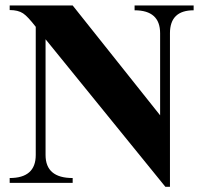

<svg xmlns="http://www.w3.org/2000/svg" viewBox="-20 -682 765 716"><path d="M702.1 -643.6Q613.8 -643.6 613.8 -558.1V14.6H596.7L149.9 -535.6V-104Q149.9 -18.1 251 -18.1V0H16.1V-18.1Q113.3 -18.1 113.3 -104V-582Q83 -621.1 65.9 -632.3Q47.4 -644.5 16.1 -644.5V-661.6H251L577.1 -252V-558.1Q577.1 -643.6 481.9 -643.6V-661.6H702.1Z"/></svg>

Font: Dai Banna SIL Light
Style: Bold
Weight: 700
Designer: Victor Gaultney
Foundry: SIL International
Version: Version 2.001